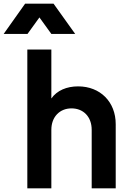

<svg xmlns="http://www.w3.org/2000/svg" viewBox="-88 -1027 701 1047"><path d="M61 0H192V-319C192 -390 238 -436 302 -436C366 -436 412 -391 412 -319V0H543V-350C543 -472 458 -556 338 -556C276 -556 223 -534 192 -490V-757H61ZM-68 -842H62L127 -932L192 -842H322L204 -1007H49Z"/></svg>

Font: Mluvka
Style: Bold
Weight: 700
Designer: Modified by Jiří Krblich, Original typeface by Gumpita Rahayu
Foundry: Gumpita Rahayu & Jiří Krblich
Version: Version 2.000;Glyphs 3.1.1 (3134)